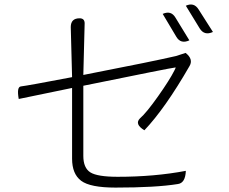

<svg xmlns="http://www.w3.org/2000/svg" viewBox="-20 -829 1040 871"><path d="M718 -766Q756 -783 776 -749L839 -646Q800 -628 780 -662L718 -766ZM823 -803Q860 -820 881 -786L946 -684Q907 -666 886 -700L823 -803ZM307 -109V-430Q98 -387 65 -380Q55 -435 75 -437Q108 -441 307 -479L301 -706Q301 -746 341 -746Q364 -746 364 -723L358 -489Q686 -553 779 -575L822 -589Q859 -560 839 -528Q729 -337 635 -238Q589 -266 615 -292Q644 -317 697 -392Q750 -467 771 -509Q779 -524 776 -523Q755 -521 358 -440V-122Q358 -67 390 -47Q422 -27 514 -27Q681 -27 823 -54Q821 2 786 6Q687 22 504 22Q389 22 348 -9Q307 -40 307 -109Z"/></svg>

Font: Swei Half Moon CJK SC
Style: Light
Weight: 300
Version: Version 2.071